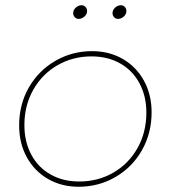

<svg xmlns="http://www.w3.org/2000/svg" viewBox="-20 -712 651 732"><path d="M558 -284Q558 -204 521 -139Q484 -74 420 -37Q356 0 280 0Q214 0 162.5 -30Q111 -60 82 -113Q53 -166 53 -234Q53 -314 90 -378.5Q127 -443 191 -480Q255 -517 331 -517Q397 -517 448.5 -487Q500 -457 529 -404Q558 -351 558 -284ZM73 -235Q73 -172 99 -123Q125 -74 172.5 -47Q220 -20 282 -20Q353 -20 411.5 -53.5Q470 -87 504 -147Q538 -207 538 -283Q538 -345 512 -394Q486 -443 438.5 -470Q391 -497 329 -497Q258 -497 199.5 -463.5Q141 -430 107 -370Q73 -310 73 -235ZM312 -670Q312 -658 302 -649Q292 -640 280 -640Q271 -640 265 -646.5Q259 -653 259 -662Q259 -674 269 -683Q279 -692 291 -692Q300 -692 306 -685.5Q312 -679 312 -670ZM462 -670Q462 -658 452 -649Q442 -640 430 -640Q421 -640 415 -646.5Q409 -653 409 -662Q409 -674 419 -683Q429 -692 441 -692Q450 -692 456 -685.5Q462 -679 462 -670Z"/></svg>

Font: Gontserrat Thin
Style: Italic
Weight: 250
Italic angle: -11.3°
Designer: Julieta Ulanovsky
Foundry: Julieta Ulanovsky
Version: Version 6.001